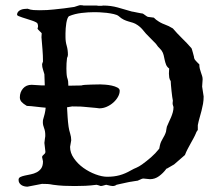

<svg xmlns="http://www.w3.org/2000/svg" viewBox="-20 -720 842 737"><path d="M256.8 -311.5 237.3 -308.1Q238.3 -289.6 239.5 -270.8Q240.7 -252 243.2 -233.9Q245.1 -220.7 249.3 -207.5Q253.4 -194.3 253.4 -181.6L249 -156.2Q249 -133.3 263.7 -112.3Q278.3 -91.3 300 -75.7Q321.8 -60.1 346.7 -50.8Q371.6 -41.5 391.6 -41.5Q418 -41.5 439.2 -47.4Q460.4 -53.2 482.4 -65.9Q488.8 -69.8 493.9 -72Q499 -74.2 503.9 -76.4Q508.8 -78.6 513.9 -81.5Q519 -84.5 525.4 -88.9Q543 -101.6 559.8 -116.2Q576.7 -130.9 591.3 -149.4L593.8 -162.1Q595.7 -170.4 598.6 -176.5Q601.6 -182.6 605 -188.5Q608.4 -194.3 611.6 -200.4Q614.7 -206.5 617.2 -214.4Q617.2 -214.8 617.7 -217.8Q618.2 -220.7 618.7 -224.1Q619.1 -227.5 619.9 -230.5Q620.6 -233.4 620.6 -233.9Q624 -242.7 628.4 -251.7Q632.8 -260.7 636.7 -270Q640.6 -279.3 643.3 -289.1Q646 -298.8 646 -309.1Q643.6 -315.9 643.1 -318.6Q642.6 -321.3 642.6 -323.7Q642.6 -326.2 643.1 -329.6Q643.6 -333 643.6 -333.5Q642.6 -337.4 641.1 -348.1Q639.6 -358.9 638.4 -370.8Q637.2 -382.8 636.2 -393.8Q635.3 -404.8 635.3 -408.7Q630.9 -414.6 629.6 -422.6Q628.4 -430.7 628.4 -437.5Q628.4 -443.8 628.9 -448.5Q629.4 -453.1 629.4 -457Q621.1 -462.9 617.7 -471.4Q614.3 -480 612.3 -489.3Q610.4 -498.5 608.2 -508.1Q606 -517.6 600.6 -525.4Q600.1 -526.4 598.1 -528.6Q596.2 -530.8 593.8 -533.4Q591.3 -536.1 589.4 -538.1Q587.4 -540 586.9 -540.5L578.6 -551.8L551.3 -579.6Q540 -590.3 530.5 -602.5Q521 -614.7 508.3 -623.5Q499 -629.9 490.5 -632.6Q481.9 -635.3 473.1 -637.7Q464.4 -640.1 455.1 -644.5Q445.8 -648.9 435.5 -658.2Q429.7 -663.1 416.7 -666Q403.8 -668.9 389.2 -670.7Q374.5 -672.4 361.1 -672.9Q347.7 -673.3 341.3 -673.3Q318.8 -673.3 292.7 -670.2Q266.6 -667 245.6 -658.2Q241.7 -656.2 239 -648.9Q236.3 -641.6 234.6 -631.8Q232.9 -622.1 232.2 -611.3Q231.4 -600.6 231.4 -592.3V-577.6Q231.4 -560.1 236.1 -544.2Q240.7 -528.3 240.7 -509.3Q240.7 -506.8 239.5 -502.7Q238.3 -498.5 237.3 -497.6Q235.8 -487.3 235.4 -477.1Q234.9 -466.8 234.9 -457Q234.9 -448.7 235.4 -440.2Q235.8 -431.6 237.3 -423.8Q240.7 -414.1 241.5 -407.5Q242.2 -400.9 242.2 -394.5V-391.1H251.5Q253.4 -391.1 259.5 -391.4Q265.6 -391.6 272.7 -391.6Q279.8 -391.6 285.6 -391.8Q291.5 -392.1 293.5 -392.1Q295.9 -393.6 306.9 -394.3Q317.9 -395 330.1 -395.3Q342.3 -395.5 352.8 -395.8Q363.3 -396 365.2 -396Q372.1 -396 384.5 -395Q397 -394 409.2 -391.4Q421.4 -388.7 430.4 -384Q439.5 -379.4 439.5 -371.6Q439.5 -359.9 432.6 -347.9Q425.8 -335.9 414.8 -326.2Q403.8 -316.4 389.9 -310.3Q376 -304.2 361.8 -304.2H360.8Q359.9 -304.7 348.9 -305.7Q337.9 -306.6 325 -307.9Q312 -309.1 301 -310.1Q290 -311 289.1 -311ZM51.3 -29.8Q51.3 -37.1 58.1 -40.5Q64.9 -43.9 75.4 -46.1Q85.9 -48.3 98.1 -50.8Q110.4 -53.2 120.8 -58.6Q131.3 -64 138.2 -73.7Q145 -83.5 145 -100.6L141.6 -116.7Q141.6 -120.1 143.6 -122.3Q145.5 -124.5 147.9 -126.5Q150.4 -128.4 152.3 -130.9Q154.3 -133.3 154.3 -137.7L150.4 -171.4L152.8 -190.9Q153.8 -193.4 153.8 -201.2Q153.8 -216.8 149.2 -228.3Q144.5 -239.7 144.5 -251Q144.5 -257.8 145 -259.3Q148.4 -270.5 151.4 -282.5Q154.3 -294.4 155.3 -306.6Q148.4 -307.1 139.2 -308.1Q129.9 -309.1 119.6 -310.3Q109.4 -311.5 99.6 -312.5Q89.8 -313.5 83 -313.5Q68.8 -321.8 62.5 -329.1Q56.2 -336.4 56.2 -346.2Q56.2 -366.2 68.4 -380.4Q80.6 -394.5 101.6 -394.5L141.1 -392.1H150.4H151.9L150.4 -435.1Q148.4 -443.4 145 -453.1Q141.6 -462.9 141.6 -473.1Q141.6 -474.1 142.1 -475.6Q142.6 -477.1 145 -483.9Q145 -507.3 143.1 -530Q141.1 -552.7 139.2 -577.1L140.1 -592.3Q140.1 -592.8 137.7 -595.2Q135.3 -597.7 132.1 -600.6Q128.9 -603.5 126.5 -606.4Q124 -609.4 124 -610.8Q125 -613.3 125.5 -615.2Q126 -617.2 126 -619.1Q126 -621.6 125.5 -624.3Q125 -627 124 -629.4Q123.5 -631.8 117.4 -635Q111.3 -638.2 102.5 -641.1Q93.8 -644 83.7 -647.2Q73.7 -650.4 65.2 -653.1Q56.6 -655.8 51 -658.4Q45.4 -661.1 45.4 -663.1Q45.4 -669.9 49.3 -674.6Q53.2 -679.2 59.1 -681.9Q64.9 -684.6 72 -685.5Q79.1 -686.5 85.9 -686.5Q97.2 -682.1 109.1 -681.4Q121.1 -680.7 132.3 -680.7Q162.1 -680.7 186.5 -683.6Q205.6 -685.5 226.6 -688Q247.6 -690.4 265.1 -693.4Q275.4 -696.8 280.8 -698.5Q286.1 -700.2 287.1 -700.2Q293 -700.2 296.1 -699.7Q299.3 -699.2 301.3 -698.7H351.1Q353.5 -697.8 357.2 -697.8Q360.8 -697.8 363.8 -697.8Q367.2 -697.8 370.4 -697.8Q373.5 -697.8 376.5 -698.7Q405.3 -698.7 431.6 -691.4Q458 -684.1 485.8 -675.8Q486.8 -675.8 492.9 -674.6Q499 -673.3 506.1 -671.9Q513.2 -670.4 519.8 -669.2Q526.4 -668 527.8 -668Q528.8 -668 531.5 -665.8Q534.2 -663.6 537.6 -661.4Q541 -659.2 543.7 -657.2Q546.4 -655.3 547.4 -655.3L570.3 -652.3Q570.3 -652.3 572 -650.9Q573.7 -649.4 575.7 -647.5Q577.6 -645.5 579.6 -644Q581.5 -642.6 582.5 -642.1Q596.2 -631.8 612.1 -626.2Q627.9 -620.6 643.6 -610.8Q659.2 -592.3 678.2 -573.7Q697.3 -555.2 714.4 -535.6Q714.8 -535.2 715.6 -533.7Q716.3 -532.2 717.3 -528.6Q718.3 -524.9 720.2 -518.6Q722.2 -512.2 724.6 -502Q724.6 -496.1 726.6 -494.1Q726.6 -492.7 729 -489.7Q731.4 -486.8 734.6 -483.4Q737.8 -480 740.7 -477.1Q743.7 -474.1 745.1 -473.1Q745.1 -463.4 747.1 -455.8Q749 -448.2 751.5 -441.4Q753.9 -434.6 755.9 -428.2Q757.8 -421.9 757.8 -415.5L755.9 -387.7L761.7 -349.6Q761.7 -335 759.3 -321.3Q756.8 -307.6 753.4 -294.4Q750 -281.2 746.1 -267.8Q742.2 -254.4 739.3 -239.7V-221.2Q739.3 -220.7 736.1 -216.6Q732.9 -212.4 732.9 -210.4Q728.5 -199.7 722.9 -189.5Q717.3 -179.2 711.4 -168.7Q705.6 -158.2 700 -147.5Q694.3 -136.7 689.9 -125L648.4 -88.9L620.6 -72.8Q617.2 -72.8 617.2 -70.3Q606.4 -55.7 590.6 -43.9Q574.7 -32.2 555.7 -32.2L530.3 -34.7Q525.9 -34.7 519.8 -31.5Q513.7 -28.3 508.3 -26.4Q506.8 -26.4 502.4 -25.6Q498 -24.9 493.4 -24.2Q488.8 -23.4 484.6 -22.7Q480.5 -22 479.5 -22Q478 -22 471.7 -20.5Q465.3 -19 457 -17.3Q448.7 -15.6 440.4 -13.7Q432.1 -11.7 427.2 -10.7Q421.4 -5.9 412.1 -5.9Q408.7 -5.9 403.3 -7.1Q397.9 -8.3 387.7 -10.7Q387.2 -10.7 384.5 -10Q381.8 -9.3 378.7 -8.3Q375.5 -7.3 372.1 -6.6Q368.7 -5.9 366.7 -5.9Q363.3 -6.8 357.9 -8.8Q352.5 -10.7 350.6 -10.7Q328.6 -7.8 307.9 -6.8Q287.1 -5.9 266.6 -5.9Q245.1 -5.9 225.1 -6.8Q205.1 -7.8 184.1 -10.7Q171.4 -13.2 162.6 -13.7Q153.8 -14.2 141.1 -14.2L85.4 -3.4Q79.6 -3.4 73.5 -4.9Q67.4 -6.3 62.5 -9.5Q57.6 -12.7 54.4 -17.6Q51.3 -22.5 51.3 -29.8Z"/></svg>

Font: IM FELL English SC
Style: Regular
Weight: 400
Designer: Igino Marini
Foundry: Igino Marini
Version: 3.00